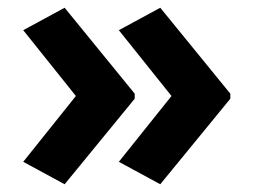

<svg xmlns="http://www.w3.org/2000/svg" viewBox="-20 -522 655 496"><path d="M575 -267 394 -46 287 -104 423 -274 287 -444 394 -502 575 -280ZM328 -267 147 -46 40 -104 176 -274 40 -444 147 -502 328 -280Z"/></svg>

Font: Noto Sans Tai Tham
Style: Bold
Weight: 700
Designer: Monotype Design Team 2013. Revised by David WIlliams 2020
Foundry: Monotype Imaging Inc.
Version: Version 2.002; ttfautohint (v1.8.4.7-5d5b)